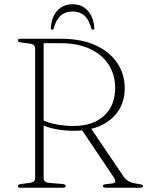

<svg xmlns="http://www.w3.org/2000/svg" viewBox="-20 -882 692 902"><path d="M566 -467Q566 -394 523.2 -344.2Q480.5 -294.5 409 -276.5L560 -53.5Q569.5 -40 582.8 -31.5Q596 -23 620 -19.5Q641 -16.5 646.5 -14.2Q652 -12 652 -8Q652 0 637.5 0H477.5Q463.5 0 463.5 -8Q463.5 -15.5 479 -17L506.5 -20Q532 -23 514.5 -49L366 -269.5Q346.5 -267.5 327 -267.5Q289 -267.5 251.2 -273.8Q213.5 -280 185 -292V-46Q185 -25.5 209.5 -23L274 -17.5Q288.5 -16 288.5 -8Q288.5 0 276 0H76.5Q64 0 64 -8Q64 -15.5 78.5 -17.5L120.5 -23Q145 -26 145 -46V-654Q145 -674 120.5 -677L78.5 -682.5Q64 -684.5 64 -692Q64 -700 76.5 -700H265.5Q361.5 -700 428.5 -669.5Q495.5 -639 530.8 -586.2Q566 -533.5 566 -467ZM185 -679V-315.5Q211.5 -303.5 249.5 -296.8Q287.5 -290 323.5 -290Q416 -290 468.5 -337.8Q521 -385.5 521 -469.5Q521 -530.5 490.8 -577.8Q460.5 -625 403.2 -652Q346 -679 265.5 -679ZM321 -828Q288 -828 266 -809.5Q244 -791 232.5 -749.5Q230.5 -742 225.5 -742Q219 -742 219 -750.5Q221 -799.5 248.2 -830.8Q275.5 -862 321 -862Q366 -862 393.2 -830.8Q420.5 -799.5 423 -750.5Q423 -742 416 -742Q411 -742 408.5 -749.5Q397.5 -791 375.5 -809.5Q353.5 -828 321 -828Z"/></svg>

Font: Fraunces 9pt Thin
Style: Regular
Weight: 100
Version: Version 1.000;[b76b70a41]